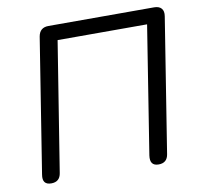

<svg xmlns="http://www.w3.org/2000/svg" viewBox="-79 -788 914 879"><g transform="rotate(-10 377.5 -349.0)"><path d="M90 7Q47 7 55 -40L154 -664Q161 -705 202 -705H693Q716 -705 727 -692.5Q738 -680 734 -656L635 -33Q629 7 589 7Q547 7 554 -41L648 -634H232L136 -33Q130 7 90 7Z"/></g></svg>

Font: Nunito
Style: Italic
Weight: 400
Italic angle: -9°
Designer: Vernon Adams
Foundry: Vernon Adams
Version: Version 3.601; ttfautohint (v1.8.2.53-6de2)